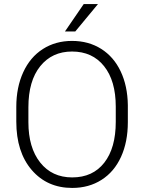

<svg xmlns="http://www.w3.org/2000/svg" viewBox="-20 -924 717 954"><path d="M615.2 -316.9Q615.2 -218.8 581.3 -144.5Q547.4 -70.3 484.4 -30.3Q421.4 9.8 338.9 9.8Q214.4 9.8 137.7 -79.3Q61 -168.5 61 -319.8V-393.1Q61 -490.2 95.5 -565.2Q129.9 -640.1 192.9 -680.4Q255.9 -720.7 337.9 -720.7Q419.9 -720.7 482.7 -681.2Q545.4 -641.6 579.6 -569.3Q613.8 -497.1 615.2 -401.9ZM555.2 -394Q555.2 -522.5 497.1 -595.2Q439 -668 337.9 -668Q238.8 -668 179.9 -595Q121.1 -522 121.1 -391.1V-316.9Q121.1 -190.4 179.7 -116.5Q238.3 -42.5 338.9 -42.5Q440.9 -42.5 498 -115.5Q555.2 -188.5 555.2 -318.8ZM396 -903.8H466.8L354 -767.6H302.7Z"/></svg>

Font: RobotoDraft Light
Style: Regular
Weight: 300
Version: Version 2.001151; 2014